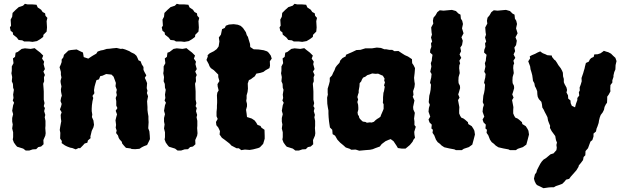

<svg xmlns="http://www.w3.org/2000/svg" viewBox="-20 -771 3274 1009"><path d="M107 -553 97 -559 78 -561 68 -574 49 -589 47 -601 36 -609 32 -627 38 -636 36 -668 44 -683 46 -703 62 -719 79 -734 101 -741 111 -751 124 -748H148L172 -746L178 -732L196 -720L204 -708L217 -701L219 -688L229 -677L225 -660L227 -627L225 -605L208 -588L207 -577L191 -565L174 -555L151 -551L134 -553ZM134 20H115L102 10L70 0L63 -8L53 -22L47 -38L49 -50V-76L44 -96L47 -117L44 -132V-151L49 -171L44 -189L49 -218L54 -231L47 -243L51 -256L49 -274L53 -299L49 -310L48 -330L42 -344L44 -366L40 -386L42 -399V-422L51 -439L48 -464L59 -472L62 -494L73 -498L94 -514L111 -517L141 -514L162 -518L174 -508L191 -495L207 -479L201 -463L212 -447L209 -434L216 -408L208 -395L216 -377L211 -365L212 -344L207 -331L209 -306L210 -290V-274V-258V-247L214 -229L210 -213L216 -203L212 -187L218 -167L215 -155L219 -136V-110L218 -98L220 -71L218 -58L208 -35L209 -13L196 -1L181 2L170 13L152 14Z M332 -498 339 -505 352 -508 383 -511 403 -501 416 -495 420 -471 444 -463 462 -475 470 -480 486 -489 493 -500 510 -506 522 -508 541 -514 556 -515 571 -517 593 -519 614 -514 624 -515 638 -511 660 -502 669 -496 686 -488 697 -478 702 -468 708 -454 719 -449 725 -433 734 -419V-404L739 -393L749 -375L741 -362L748 -347L753 -334L751 -308L755 -294L752 -282L758 -265L753 -239L754 -223L755 -209V-193L757 -177L760 -160V-145L761 -129L760 -113L759 -97L765 -81L767 -59L768 -40L762 -27L753 -9L737 -3L725 3L713 11L690 13L672 12L666 9L642 6L631 -6L622 -17L620 -26L609 -38L604 -46L600 -59L590 -72L593 -85L588 -100L590 -115L587 -139L591 -156L595 -170L588 -189L597 -203L591 -216V-240L588 -256L594 -271L591 -286L594 -299L587 -318L589 -335L581 -357L577 -368L566 -379L538 -382L518 -373L507 -371L500 -354L487 -350L482 -334L477 -316L474 -297L476 -281L466 -267L470 -256L466 -239L463 -218L462 -201V-187L465 -169L463 -156L471 -138L474 -115L471 -102L462 -83L459 -70L455 -54L456 -45L442 -33L439 -21L425 -17L414 -5L401 8L393 7L378 14L360 7L349 5L333 -1L321 -7L304 -19L305 -30L296 -43L297 -73L294 -88L296 -102L300 -124L302 -134L300 -149L299 -167L304 -181L295 -196L301 -212L304 -225L298 -240L301 -257L305 -268L301 -288L300 -301L303 -317L299 -335L298 -346L303 -364L300 -378V-393L293 -418L299 -431L304 -445V-458L313 -470L316 -483Z M905 -553 895 -559 876 -561 866 -574 847 -589 845 -601 834 -609 830 -627 836 -636 834 -668 842 -683 844 -703 860 -719 877 -734 899 -741 909 -751 922 -748H946L970 -746L976 -732L994 -720L1002 -708L1015 -701L1017 -688L1027 -677L1023 -660L1025 -627L1023 -605L1006 -588L1005 -577L989 -565L972 -555L949 -551L932 -553ZM932 20H913L900 10L868 0L861 -8L851 -22L845 -38L847 -50V-76L842 -96L845 -117L842 -132V-151L847 -171L842 -189L847 -218L852 -231L845 -243L849 -256L847 -274L851 -299L847 -310L846 -330L840 -344L842 -366L838 -386L840 -399V-422L849 -439L846 -464L857 -472L860 -494L871 -498L892 -514L909 -517L939 -514L960 -518L972 -508L989 -495L1005 -479L999 -463L1010 -447L1007 -434L1014 -408L1006 -395L1014 -377L1009 -365L1010 -344L1005 -331L1007 -306L1008 -290V-274V-258V-247L1012 -229L1008 -213L1014 -203L1010 -187L1016 -167L1013 -155L1017 -136V-110L1016 -98L1018 -71L1016 -58L1006 -35L1007 -13L994 -1L979 2L968 13L950 14Z M1248 18 1235 8H1223L1196 -6L1188 -15L1182 -20L1160 -37L1146 -47L1134 -64L1136 -82L1127 -101L1117 -113L1115 -130L1124 -146L1118 -160V-183L1120 -203V-215L1121 -231V-244L1120 -270L1122 -284L1129 -296L1124 -316L1123 -329L1133 -345L1127 -366V-379L1104 -402L1088 -413L1081 -423L1077 -434L1065 -456L1072 -474L1071 -481L1082 -491L1104 -502L1119 -513L1129 -527L1133 -553L1130 -574L1141 -589L1147 -618L1161 -624L1167 -636L1183 -642L1208 -644L1230 -641L1245 -635L1257 -624L1272 -602L1277 -586L1283 -577L1286 -566L1294 -540L1295 -524L1313 -512L1339 -511L1366 -507L1384 -501L1392 -494L1403 -479L1408 -463L1398 -449L1399 -426L1396 -413L1376 -402L1364 -393L1348 -388L1327 -384L1319 -370L1305 -360L1299 -355L1288 -350L1282 -332L1283 -305L1281 -288L1276 -270V-254L1274 -241L1278 -225V-212L1273 -194L1276 -174L1278 -156L1303 -148L1318 -138L1327 -126L1333 -115L1349 -109L1354 -100L1370 -89L1371 -57V-42L1363 -15L1346 3L1337 7L1310 14L1292 17L1267 15Z M1524 -553 1514 -559 1495 -561 1485 -574 1466 -589 1464 -601 1453 -609 1449 -627 1455 -636 1453 -668 1461 -683 1463 -703 1479 -719 1496 -734 1518 -741 1528 -751 1541 -748H1565L1589 -746L1595 -732L1613 -720L1621 -708L1634 -701L1636 -688L1646 -677L1642 -660L1644 -627L1642 -605L1625 -588L1624 -577L1608 -565L1591 -555L1568 -551L1551 -553ZM1551 20H1532L1519 10L1487 0L1480 -8L1470 -22L1464 -38L1466 -50V-76L1461 -96L1464 -117L1461 -132V-151L1466 -171L1461 -189L1466 -218L1471 -231L1464 -243L1468 -256L1466 -274L1470 -299L1466 -310L1465 -330L1459 -344L1461 -366L1457 -386L1459 -399V-422L1468 -439L1465 -464L1476 -472L1479 -494L1490 -498L1511 -514L1528 -517L1558 -514L1579 -518L1591 -508L1608 -495L1624 -479L1618 -463L1629 -447L1626 -434L1633 -408L1625 -395L1633 -377L1628 -365L1629 -344L1624 -331L1626 -306L1627 -290V-274V-258V-247L1631 -229L1627 -213L1633 -203L1629 -187L1635 -167L1632 -155L1636 -136V-110L1635 -98L1637 -71L1635 -58L1625 -35L1626 -13L1613 -1L1598 2L1587 13L1569 14Z M1925 16 1900 18 1868 21 1849 15 1826 16 1818 11 1797 4 1785 -7 1768 -21 1753 -37 1741 -58 1728 -66 1726 -89 1714 -101 1711 -120 1709 -134 1707 -155 1706 -174V-190L1703 -206L1700 -226L1699 -258L1703 -274L1702 -284V-305L1709 -328L1713 -344V-362L1725 -375L1731 -389L1738 -402L1743 -416L1750 -426L1764 -441L1768 -453L1780 -466L1797 -475L1798 -483L1816 -491L1830 -497L1853 -508L1874 -509L1900 -517H1935L1960 -521L1982 -519L2000 -512H2010L2026 -509H2041L2053 -502L2074 -503L2092 -491L2108 -481L2124 -474L2145 -460L2146 -439L2153 -429L2161 -413L2159 -387L2156 -362L2158 -342L2160 -330L2158 -313L2151 -292L2153 -272L2149 -263L2158 -243L2151 -209L2152 -196L2160 -178L2156 -148L2158 -133V-114L2165 -105L2157 -78L2158 -64L2161 -47L2153 -37L2148 -26L2134 -9L2122 1L2111 10H2092L2071 7L2064 -5L2048 -29L2033 -40L2022 -36L2006 -29L1986 -14L1976 -1L1951 8L1939 13ZM1908 -126 1924 -128 1933 -127 1945 -131 1953 -139 1962 -146 1969 -150 1979 -157 1983 -168 1987 -177 1993 -191 1996 -199V-223L1992 -231L1993 -245V-260L1994 -271L1995 -283L1998 -292L2000 -304L2002 -315L1998 -322L2003 -338L1999 -348L2001 -358L1992 -373L1978 -379L1967 -384L1954 -383L1936 -385L1923 -380L1910 -376L1900 -368L1888 -363L1882 -353L1878 -343L1870 -334L1869 -317L1867 -306L1865 -295V-284L1862 -276L1858 -261L1862 -248L1858 -235L1862 -220L1863 -206V-195L1859 -180L1861 -168L1866 -161L1868 -152L1872 -146L1882 -136L1887 -132L1901 -130Z M2376 18 2368 14 2341 9 2315 3 2301 -6 2292 -15 2280 -24 2271 -37 2262 -60 2253 -73 2255 -89 2247 -96 2249 -116 2237 -128 2232 -143 2241 -158 2232 -184 2234 -204 2239 -220 2233 -234 2236 -268 2240 -283 2243 -300 2245 -326 2240 -336 2243 -351 2246 -363 2248 -382 2241 -394 2247 -421 2244 -439 2249 -452 2250 -465 2253 -483 2240 -495 2241 -509 2247 -525 2245 -543 2251 -553 2245 -574 2250 -589 2248 -601 2246 -627 2257 -647 2255 -662 2258 -678 2269 -691 2278 -707 2291 -717 2311 -715 2343 -718 2355 -719 2376 -713 2389 -700 2400 -694 2402 -673 2409 -662 2413 -645 2408 -622 2416 -596 2405 -575 2412 -557 2408 -534 2399 -521 2403 -502 2395 -485 2404 -467 2394 -452 2398 -438 2394 -428 2393 -413 2396 -387 2390 -366 2389 -348 2390 -334 2397 -320 2398 -308 2392 -287 2388 -275 2395 -258 2387 -245 2391 -224 2394 -208 2393 -192V-175L2398 -163L2404 -153L2416 -148L2424 -142L2439 -129L2441 -119L2459 -108L2468 -94L2473 -84L2476 -64L2469 -37L2462 -11L2444 2L2417 11L2407 18Z M2660 18 2652 14 2625 9 2599 3 2585 -6 2576 -15 2564 -24 2555 -37 2546 -60 2537 -73 2539 -89 2531 -96 2533 -116 2521 -128 2516 -143 2525 -158 2516 -184 2518 -204 2523 -220 2517 -234 2520 -268 2524 -283 2527 -300 2529 -326 2524 -336 2527 -351 2530 -363 2532 -382 2525 -394 2531 -421 2528 -439 2533 -452 2534 -465 2537 -483 2524 -495 2525 -509 2531 -525 2529 -543 2535 -553 2529 -574 2534 -589 2532 -601 2530 -627 2541 -647 2539 -662 2542 -678 2553 -691 2562 -707 2575 -717 2595 -715 2627 -718 2639 -719 2660 -713 2673 -700 2684 -694 2686 -673 2693 -662 2697 -645 2692 -622 2700 -596 2689 -575 2696 -557 2692 -534 2683 -521 2687 -502 2679 -485 2688 -467 2678 -452 2682 -438 2678 -428 2677 -413 2680 -387 2674 -366 2673 -348 2674 -334 2681 -320 2682 -308 2676 -287 2672 -275 2679 -258 2671 -245 2675 -224 2678 -208 2677 -192V-175L2682 -163L2688 -153L2700 -148L2708 -142L2723 -129L2725 -119L2743 -108L2752 -94L2757 -84L2760 -64L2753 -37L2746 -11L2728 2L2701 11L2691 18Z M2836 218 2818 209 2803 202 2797 196 2790 182 2786 168 2791 146 2799 135 2802 123 2808 111 2819 90 2827 78 2836 68 2849 60 2861 50 2873 40 2889 35 2904 18 2906 5 2904 -9 2907 -22 2902 -34 2900 -44 2898 -56 2890 -67 2879 -82 2870 -99 2871 -110 2864 -127 2860 -138 2857 -155 2850 -169 2843 -182 2837 -195 2830 -206 2828 -223 2825 -236 2812 -250 2806 -262 2804 -274 2803 -292 2797 -307 2791 -318 2788 -334 2781 -346 2779 -362 2777 -376 2773 -391 2768 -407 2766 -422 2756 -449 2766 -464 2764 -475 2775 -481 2792 -488 2805 -495 2819 -501 2824 -497 2833 -491 2846 -486 2856 -481 2880 -479 2881 -472 2893 -457 2899 -453 2907 -441 2914 -429 2927 -412 2934 -399 2938 -389 2939 -370 2943 -356V-339L2947 -329L2957 -311L2960 -298L2957 -285L2965 -270L2966 -253L2978 -243L2979 -229L2985 -215L3002 -207L3007 -226L3014 -245V-256L3024 -269L3022 -286L3027 -296L3026 -311L3032 -327L3037 -344L3036 -361L3045 -387L3048 -398L3052 -411L3054 -421L3059 -440L3074 -447L3080 -459L3087 -466L3100 -472L3103 -485L3121 -486L3136 -491L3150 -501L3153 -504L3168 -499L3176 -497L3191 -489L3202 -478L3214 -467L3220 -450L3215 -429L3214 -406L3208 -392L3204 -375V-367L3198 -349V-337L3188 -324L3187 -303L3188 -291L3179 -274L3171 -263V-250L3170 -231L3164 -223L3157 -209L3154 -194L3147 -180L3137 -167L3132 -154L3128 -138L3126 -125L3120 -107L3115 -95L3112 -80L3099 -69V-54L3093 -35L3083 -27L3077 -11L3070 8L3057 23L3056 45L3047 54L3044 70L3033 85L3022 98L3020 106L3009 124L3002 132L2987 149L2979 158L2971 169L2955 173L2947 183L2935 195L2919 201L2901 207L2891 213H2879L2864 214Z"/></svg>

Font: Winky Rough
Style: Bold
Weight: 700
Designer: Simon Atzbach
Foundry: typofactur
Version: Version 1.206; ttfautohint (v1.8.4.7-5d5b)